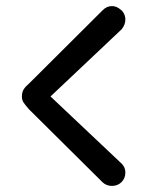

<svg xmlns="http://www.w3.org/2000/svg" viewBox="-20 -657 484 631"><path d="M75 -298 316 -59Q329 -46 348 -46Q366 -46 379 -58Q392 -71 392 -90Q392 -107 380 -119L146 -340L380 -561Q392 -576 392 -593Q392 -603 387.5 -612Q383 -621 378 -624Q364 -637 348 -637Q330 -637 316 -622L76 -383Q64 -373 58 -363.5Q52 -354 52 -340Q52 -328 57.5 -320Q63 -312 75 -298Z"/></svg>

Font: SN Pro
Style: Regular
Weight: 400
Designer: Tobias Whetton
Foundry: Supernotes
Version: Version 1.003